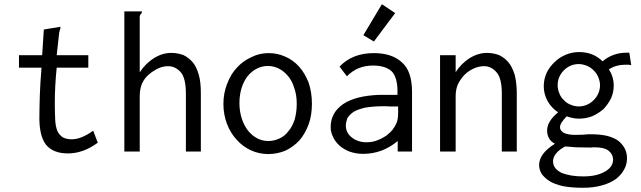

<svg xmlns="http://www.w3.org/2000/svg" viewBox="-20 -719 3040 911"><path d="M188 -579 180 -457H70V-398H177C173 -349 170 -305 169 -268C168 -231 167 -200 167 -176C165 -111 175 -64 197 -34C219 -6 254 9 302 9C351 9 398 -8 444 -42L422 -99C385 -72 351 -58 320 -58C302 -58 288 -62 277 -68C266 -76 258 -85 252 -98C247 -111 243 -128 242 -150C241 -172 240 -199 240 -231C240 -283 243 -339 249 -398H399V-457H249L261 -565C262 -568 263 -571 264 -576C266 -581 267 -586 267 -592Z M570 0H643V-263C643 -286 647 -306 654 -323C662 -340 673 -355 688 -367C702 -379 717 -388 732 -395C747 -402 763 -405 778 -405C801 -405 821 -395 838 -376C854 -357 862 -323 862 -275V0H933V-277C933 -312 930 -341 923 -365C916 -389 907 -409 894 -424C881 -439 866 -450 850 -458C832 -464 814 -468 793 -468C765 -468 738 -460 710 -443C684 -426 661 -404 643 -376V-641C644 -646 646 -651 650 -654C652 -658 654 -661 654 -663V-664C653 -664 653 -664 653 -665H570Z M1254 -467C1226 -467 1199 -461 1173 -448C1147 -436 1124 -420 1104 -398C1085 -378 1069 -352 1058 -322C1046 -292 1040 -260 1040 -226C1040 -192 1046 -160 1057 -131C1068 -102 1084 -76 1103 -56C1122 -34 1145 -18 1170 -6C1196 6 1224 12 1253 12C1282 12 1309 6 1334 -4C1359 -16 1381 -32 1400 -52C1419 -74 1433 -99 1444 -128C1455 -157 1460 -191 1460 -228C1460 -265 1454 -298 1444 -328C1432 -357 1418 -382 1399 -403C1380 -424 1358 -440 1334 -450C1308 -462 1282 -467 1254 -467ZM1388 -226C1388 -198 1384 -173 1378 -151C1370 -129 1361 -110 1348 -96C1336 -80 1322 -69 1306 -62C1289 -54 1272 -50 1253 -50C1234 -50 1217 -54 1200 -63C1183 -72 1169 -84 1156 -100C1144 -116 1134 -135 1127 -157C1120 -179 1116 -203 1116 -230C1116 -257 1120 -282 1127 -304C1134 -325 1144 -344 1156 -359C1169 -374 1183 -386 1200 -394C1216 -402 1233 -406 1251 -406C1269 -406 1286 -402 1302 -394C1319 -386 1333 -374 1346 -359C1359 -344 1369 -325 1376 -302C1384 -280 1388 -255 1388 -226Z M1591 -403 1626 -357C1659 -391 1700 -408 1749 -408C1789 -408 1818 -399 1838 -381C1856 -363 1866 -331 1866 -286V-269H1780C1705 -266 1648 -252 1608 -225C1569 -198 1549 -162 1549 -116C1549 -101 1552 -85 1560 -70C1566 -55 1577 -41 1590 -29C1603 -17 1620 -7 1638 0C1658 7 1679 11 1703 11C1764 11 1818 -9 1867 -50V0H1935V-283C1935 -349 1919 -396 1886 -424C1854 -453 1810 -467 1754 -467C1686 -467 1632 -446 1591 -403ZM1869 -214V-184C1869 -161 1866 -143 1859 -130C1856 -123 1850 -114 1843 -104C1836 -95 1826 -86 1814 -76C1802 -68 1788 -60 1772 -54C1756 -47 1738 -44 1718 -44C1691 -44 1668 -52 1649 -67C1630 -82 1621 -101 1621 -122C1621 -135 1624 -146 1628 -158C1634 -168 1643 -178 1656 -187C1669 -196 1688 -202 1711 -208C1734 -212 1764 -215 1801 -215C1809 -215 1817 -215 1826 -214H1852ZM1792 -699 1704 -552 1754 -522 1855 -657Z M2068 0H2142V-263C2142 -285 2146 -305 2154 -322C2163 -339 2174 -354 2186 -366C2200 -379 2214 -388 2230 -395C2246 -402 2262 -405 2277 -405C2300 -405 2320 -395 2336 -376C2353 -357 2361 -323 2361 -275V0H2432V-277C2432 -312 2428 -341 2422 -365C2414 -389 2405 -409 2392 -424C2379 -439 2364 -450 2347 -458C2330 -464 2311 -468 2291 -468C2263 -468 2236 -460 2208 -443C2182 -426 2159 -404 2142 -376V-457H2068Z M2655 -385C2675 -405 2699 -415 2726 -415C2739 -415 2752 -412 2764 -407C2777 -402 2788 -394 2797 -385C2806 -376 2814 -365 2819 -352C2824 -340 2827 -327 2827 -314C2827 -301 2824 -288 2819 -276C2814 -264 2806 -253 2797 -244C2788 -235 2777 -227 2765 -222C2753 -217 2740 -214 2726 -214C2713 -214 2700 -217 2688 -222C2675 -227 2664 -234 2656 -244C2646 -252 2639 -263 2634 -276C2629 -288 2626 -301 2626 -314C2626 -327 2628 -340 2633 -352C2638 -364 2645 -375 2655 -385ZM2839 -428C2810 -457 2773 -472 2728 -472C2707 -472 2686 -468 2666 -460C2645 -451 2627 -440 2612 -425C2596 -410 2583 -393 2574 -374C2565 -354 2560 -333 2560 -310C2560 -285 2566 -262 2578 -240C2590 -218 2607 -200 2628 -186C2593 -157 2576 -129 2576 -100C2576 -71 2588 -50 2613 -37C2563 -6 2538 28 2538 64C2538 79 2542 92 2550 106C2559 118 2571 130 2587 140C2603 150 2624 158 2650 164C2677 169 2708 172 2745 172C2780 172 2811 168 2838 160C2864 153 2886 142 2903 130C2920 116 2933 102 2942 84C2951 68 2955 50 2955 32C2955 16 2952 1 2945 -13C2938 -27 2928 -39 2915 -50C2902 -60 2884 -68 2862 -74C2841 -79 2815 -82 2785 -82C2774 -82 2762 -82 2748 -80C2736 -80 2723 -79 2710 -79C2687 -79 2670 -82 2656 -88C2644 -95 2637 -104 2637 -115C2637 -129 2648 -146 2669 -167C2689 -160 2708 -156 2727 -156C2750 -156 2771 -160 2791 -168C2811 -177 2828 -188 2844 -202C2858 -217 2870 -234 2879 -252C2888 -272 2892 -292 2892 -313C2892 -341 2884 -367 2869 -390C2892 -405 2919 -412 2948 -412H2962C2966 -411 2970 -411 2975 -410L2966 -469H2953C2909 -469 2871 -455 2839 -428ZM2661 -24C2676 -23 2694 -22 2714 -20C2734 -20 2757 -19 2782 -19C2785 -19 2789 -19 2792 -20H2802C2831 -20 2853 -15 2866 -5C2880 5 2888 19 2889 37C2889 62 2876 81 2849 96C2822 111 2789 118 2748 118C2729 118 2710 117 2692 114C2675 111 2660 107 2646 102C2634 96 2623 88 2616 80C2608 70 2604 59 2604 46C2604 21 2623 -3 2661 -24Z"/></svg>

Font: Inconsolatazi4
Style: Regular
Weight: 400
Designer: Raph Levien, Kirill Tkachev
Foundry: Cyreal
Version: Version 1.013